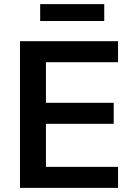

<svg xmlns="http://www.w3.org/2000/svg" viewBox="-20 -912 635 932"><path d="M77 0V-712H553V-610H203V-413H532V-311H203V-102H553V0ZM175 -810V-892H486V-810Z"/></svg>

Font: PRinguin Sans
Style: Bold
Weight: 700
Designer: Vernon Adams
Foundry: Vernon Adams
Version: ""